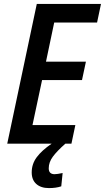

<svg xmlns="http://www.w3.org/2000/svg" viewBox="-20 -734 536 981"><path d="M257 -619 215 -419H419L399 -325H195L146 -95H365L345 0H314Q271 38 250 66.5Q229 95 229 126Q229 156 259 156Q272 156 300 150L293 218Q267 227 230 227Q189 227 165.5 206Q142 185 142 147Q142 104 167.5 69.5Q193 35 244 0H17L168 -714H496L476 -619Z"/></svg>

Font: Noto Sans UI NarrowMedium
Style: Italic
Weight: 500
Width: 4
Italic angle: -12°
Designer: Monotype Design Team
Foundry: Monotype Imaging Inc.
Version: Version 1.001